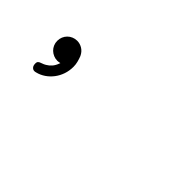

<svg xmlns="http://www.w3.org/2000/svg" viewBox="41 -491 1122 1122"><g transform="rotate(45 602.0 70.5)"><path d="M372.1 -30.3Q378.9 -13.2 383.5 5.1Q388.2 23.4 388.2 42.5Q388.2 75.2 378.2 104.5Q368.2 133.8 350.3 157.2Q332.5 180.7 308.6 197Q284.7 213.4 256.8 220.2Q250.5 222.2 244.1 222.2Q232.9 222.2 224.6 213.1Q216.3 204.1 216.3 186Q216.3 176.3 220 171.6Q223.6 167 230.2 163.8Q236.8 160.6 246.1 157.7Q255.4 154.8 266.1 148.4Q283.2 138.7 295.9 123.8Q308.6 108.9 316.4 86.9Q317.9 82 318.4 81.5Q303.7 84.5 295.9 84.5Q279.3 84.5 264.4 78.1Q249.5 71.8 238 60.8Q226.6 49.8 220 34.7Q213.4 19.5 213.4 2Q213.4 -15.1 219.7 -30.3Q226.1 -45.4 237.3 -56.6Q248.5 -67.9 263.7 -74.2Q278.8 -80.6 295.9 -80.6Q319.3 -80.6 339.8 -67.9Q360.4 -55.2 372.1 -30.3Z"/></g></svg>

Font: Erica Type
Style: Italic
Weight: 400
Monospace: yes
Designer: Peter Wiegel
Foundry: Peter Wiegel
Version: Version 1.000 2010 initial release